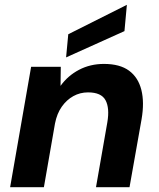

<svg xmlns="http://www.w3.org/2000/svg" viewBox="-20 -776 660 796"><path d="M22 0 109 -499H232L231 -420Q261 -462 307.5 -486.5Q354 -511 411 -511Q477 -511 515 -483Q553 -455 566 -403.5Q579 -352 567 -282L517 0H378L425 -269Q435 -328 417.5 -360.5Q400 -393 345 -393Q312 -393 284 -377.5Q256 -362 236 -333.5Q216 -305 208 -264L162 0ZM254 -538 263 -634 506 -756 496 -647Z"/></svg>

Font: DM Sans 20pt ExtraBold
Style: Italic
Weight: 800
Italic angle: -10°
Version: Version 4.004;gftools[0.9.30]